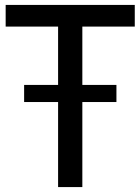

<svg xmlns="http://www.w3.org/2000/svg" viewBox="-20 -760 570 780"><path d="M78 -345.5V-415H453V-345.5ZM216 0V-652H3V-740H527.5V-652H314.5V0Z"/></svg>

Font: Encode Sans SC Condensed Medium
Style: Regular
Weight: 500
Width: 3
Designer: Multiple Designers
Foundry: Impallari Type
Version: Version 3.002